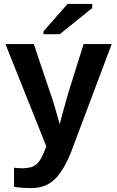

<svg xmlns="http://www.w3.org/2000/svg" viewBox="-20 -753 596 981"><path d="M138.2 208Q86.4 208 51.8 201.2V104Q77.1 106.9 99.1 106.9Q125 105 137.9 101.6Q150.9 98.1 165.3 86.7Q179.7 75.2 190.9 54.2Q202.1 33.2 216.8 -4.9L7.8 -527.8H152.8L235.8 -280.8Q253.9 -232.9 285.2 -118.2L296.9 -164.1L329.1 -278.8L407.2 -527.8H550.8L341.8 27.8Q299.3 129.9 253.9 168Q209.5 208 138.2 208ZM285.2 -578.1H202.1V-592.8L325.2 -732.9H451.2V-711.9Z"/></svg>

Font: Libra Sans Modern
Style: Bold
Weight: 700
Foundry: Stefan Peev, Context Ltd
Version: Version 1.000